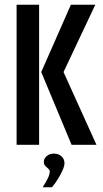

<svg xmlns="http://www.w3.org/2000/svg" viewBox="-20 -611 436 810"><path d="M282 0 154 -307 279 -591H382L248 -307L387 0ZM50 0V-591H145V0ZM160 179Q173 159 181.5 141.5Q190 124 190 113Q190 106 184 101Q178 96 171.5 89.5Q165 83 165 71Q165 58 177 47.5Q189 37 207 37Q227 37 239.5 48.5Q252 60 252 77Q252 90 243.5 108.5Q235 127 223.5 145.5Q212 164 199 179Z"/></svg>

Font: Alumni Sans Thin SemiBold
Style: Regular
Weight: 600
Version: Version 1.018